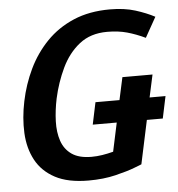

<svg xmlns="http://www.w3.org/2000/svg" viewBox="-50 -723 723 781"><g transform="rotate(-5 311.0 -333.0)"><path d="M317 -215 336 -305H434L454 -397H577L557 -305H622L603 -215H538L500 -37Q500 -37 470.5 -25.5Q441 -14 391.5 -2Q342 10 281 10Q197 10 144.5 -18Q92 -46 66 -94.5Q40 -143 37 -205Q34 -267 48 -334Q62 -402 91.5 -463.5Q121 -525 167.5 -573Q214 -621 278.5 -648.5Q343 -676 427 -676Q486 -676 530.5 -662Q575 -648 609 -630L563 -548Q525 -566 489 -576Q453 -586 408 -586Q340 -586 294.5 -550Q249 -514 221.5 -456Q194 -398 180 -334Q170 -286 168.5 -241.5Q167 -197 179 -161.5Q191 -126 220.5 -105.5Q250 -85 301 -85Q323 -85 345 -88.5Q367 -92 390 -98L415 -215Z"/></g></svg>

Font: Epunda Sans SemiBold
Style: Italic
Weight: 600
Italic angle: -12.0243°
Designer: Simon Atzbach
Foundry: typofactur
Version: Version 2.204; ttfautohint (v1.8.4.7-5d5b)